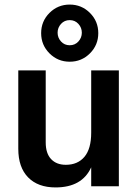

<svg xmlns="http://www.w3.org/2000/svg" viewBox="-20 -815 605 840"><path d="M500 0H379V-83Q339 5 223 5Q146 5 103 -39Q60 -83 60 -164V-507H180V-192Q180 -144 203.5 -119Q227 -94 268 -94Q320 -94 349.5 -129Q379 -164 379 -235V-507H500ZM373.5 -758.5Q410 -722 410 -670Q410 -618 373.5 -581.5Q337 -545 285 -545Q233 -545 196.5 -581.5Q160 -618 160 -670Q160 -722 196.5 -758.5Q233 -795 285 -795Q337 -795 373.5 -758.5ZM247 -710.5Q232 -694 232 -672Q232 -650 247 -633.5Q262 -617 285 -617Q308 -617 323 -633.5Q338 -650 338 -672Q338 -694 323 -710.5Q308 -727 285 -727Q262 -727 247 -710.5Z"/></svg>

Font: Hind Vadodara SemiBold
Style: Regular
Weight: 600
Designer: Hitesh Malaviya
Foundry: Indian Type Foundry
Version: Version 1.001;PS 1.0;hotconv 1.0.86;makeotf.lib2.5.63406; tt